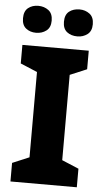

<svg xmlns="http://www.w3.org/2000/svg" viewBox="-61 -962 535 1000"><g transform="rotate(5 206.5 -462.0)"><path d="M380 0H33V-97L121 -134V-580L33 -617V-714H380V-617L292 -580V-134L380 -97ZM24 -853Q24 -890 45.5 -907Q67 -924 98 -924Q129 -924 151.5 -907Q174 -890 174 -853Q174 -817 151.5 -800Q129 -783 98 -783Q67 -783 45.5 -800Q24 -817 24 -853ZM238 -853Q238 -890 259.5 -907Q281 -924 314 -924Q344 -924 366.5 -907Q389 -890 389 -853Q389 -817 366.5 -800Q344 -783 314 -783Q281 -783 259.5 -800Q238 -817 238 -853Z"/></g></svg>

Font: Noto Sans Malayalam ExtraBold
Style: Regular
Weight: 800
Designer: Jelle Bosma - Monotype Design Team
Foundry: Monotype Imaging Inc.
Version: Version 2.104; ttfautohint (v1.8.4.7-5d5b)